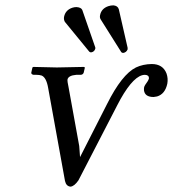

<svg xmlns="http://www.w3.org/2000/svg" viewBox="-20 -679 641 711"><path d="M262.7 -652.8Q280.3 -651.9 284.7 -642.1L333 -502.9Q333.5 -501 333 -499Q329.6 -486.8 316.9 -484.9Q312.5 -485.8 310.5 -487.8L220.2 -598.1Q215.3 -606.9 217.3 -617.2Q222.7 -642.1 248 -650.4Q255.9 -652.8 262.7 -652.8ZM399.9 -659.2Q416 -657.7 419.9 -645L452.6 -502Q453.1 -499 452.6 -496.1Q447.8 -484.4 435.5 -482.9Q431.2 -483.9 429.2 -485.8L353 -606.9Q348.6 -613.8 350.6 -623Q355.5 -647.5 381.3 -656.2Q390.6 -659.2 399.9 -659.2ZM516.6 -401.9Q477.1 -401.9 426.3 -312Q419.9 -300.8 414.6 -290L270.5 -11.2Q255.4 10.7 241.2 12.2Q225.1 10.7 220.7 -8.8L158.2 -354Q151.4 -392.6 133.8 -399.4Q125.5 -401.9 115.2 -401.9H104.5Q96.2 -403.3 95.7 -409.2L100.1 -429.2L103.5 -431.2Q104.5 -431.2 190.4 -429.2L290.5 -431.2L294.4 -429.2L290 -410.2Q287.6 -402.8 279.3 -401.9H262.2Q233.4 -399.4 230 -384.8Q229 -377.9 233.9 -356L273.4 -138.2L276.4 -97.2L376.5 -293.9Q431.2 -403.3 483.4 -429.2Q509.3 -441.4 542 -441.9Q583 -441.9 596.7 -406.7Q603 -388.7 599.6 -369.1Q591.3 -330.6 561.5 -321.8Q555.2 -320.3 548.8 -319.8Q516.6 -319.8 513.2 -344.2Q512.7 -350.6 513.7 -356Q515.1 -362.3 526.4 -377.4Q530.3 -383.3 531.7 -389.2Q531.7 -401.4 516.6 -401.9Z"/></svg>

Font: Linux Biolinum Capitals O
Style: Italic Samll Caps
Weight: 400
Italic angle: -12°
Designer: Philipp H. Poll
Foundry: Philipp H. Poll
Version: Version 0.6.2